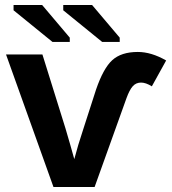

<svg xmlns="http://www.w3.org/2000/svg" viewBox="-20 -745 686 765"><path d="M484 -354 357 0H193L4 -528H149L241 -233Q262 -162 276 -111L292 -168L312 -231L363 -389Q392 -473 427 -505Q463 -538 529 -538Q583 -538 642 -504L585 -401Q561 -416 542 -416Q522 -416 509 -401.5Q496 -387 484 -354ZM387 -578 232 -704V-725H347L457 -595V-578ZM189 -578 34 -704V-725H148L258 -595V-578Z"/></svg>

Font: Libra Sans
Style: Bold
Weight: 700
Foundry: Context Ltd
Version: Version 1.000